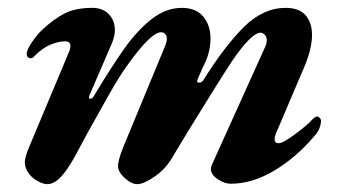

<svg xmlns="http://www.w3.org/2000/svg" viewBox="-20 -453 871 488"><path d="M43 -42Q45 -57 51 -72L157 -325Q159 -333 159 -336Q159 -348 145 -348Q130 -348 109.5 -340Q89 -332 67 -310Q64 -305 57 -305Q54 -305 51 -307.5Q48 -310 48 -315Q47 -325 61 -345.5Q75 -366 87 -377Q117 -405 144.5 -419Q172 -433 215 -433Q241 -433 256.5 -417Q272 -401 272 -376Q272 -361 264 -342L207 -210L206 -206Q206 -202 210 -202Q215 -202 218 -208Q263 -283 296 -329.5Q329 -376 365.5 -404.5Q402 -433 442 -433Q478 -433 496.5 -411Q515 -389 515 -355Q515 -318 496 -283L482 -251L481 -247Q481 -243 486 -243Q492 -243 496 -248Q551 -336 600 -384.5Q649 -433 706 -433Q740 -433 756.5 -414.5Q773 -396 773 -364Q773 -329 753 -282L684 -120Q678 -107 678 -99Q678 -89 688 -89Q698 -89 722.5 -106.5Q747 -124 767 -142Q780 -157 786 -157Q789 -157 792.5 -153.5Q796 -150 796 -145Q794 -122 778 -106Q732 -52 676.5 -19Q621 14 566 14Q551 14 533.5 2.5Q516 -9 516 -24Q516 -27 518 -33L654 -334Q658 -342 658 -351Q658 -359 653.5 -364Q649 -369 643 -370Q619 -370 570 -298Q550 -268 513.5 -209Q477 -150 459 -121L415 -48Q399 -22 372 -3.5Q345 15 329 15Q314 15 297 -0.5Q280 -16 280 -31Q280 -45 292 -76L400 -337Q404 -346 404 -355Q404 -362 400 -366.5Q396 -371 389 -371Q364 -371 305 -289Q285 -262 257.5 -213.5Q230 -165 203 -116L169 -53Q150 -19 133.5 -2Q117 15 100 15Q90 15 76 7.5Q62 0 52.5 -13Q43 -26 43 -42Z"/></svg>

Font: EB Garamond
Style: Bold Italic
Weight: 700
Italic angle: -17.2°
Designer: Georg Duffner and Octavio Pardo
Foundry: Georg Duffner
Version: Version 1.000